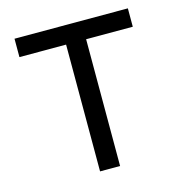

<svg xmlns="http://www.w3.org/2000/svg" viewBox="-95 -702 743 787"><g transform="rotate(-15 276.5 -308.0)"><path d="M234 -538H36V-616H517V-538H319V0H234Z"/></g></svg>

Font: Athiti Medium
Style: Regular
Weight: 500
Designer: CadsonDemak Team
Foundry: CadsonDemak
Version: Version 1.032